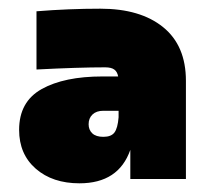

<svg xmlns="http://www.w3.org/2000/svg" viewBox="-20 -757 489 442"><path d="M280 -412Q253 -335 163 -335Q101 -335 62.5 -368.5Q24 -402 24 -458Q24 -523 76 -552Q128 -581 216 -581H252Q250 -592 243 -597Q236 -602 222 -602Q161 -602 64 -597V-731Q138 -737 211 -737Q303 -737 355.5 -694.5Q408 -652 408 -571V-345H280ZM218 -442Q236 -442 243.5 -452Q251 -462 253 -487V-502H218Q202 -502 193 -493.5Q184 -485 184 -471Q184 -458 192.5 -450Q201 -442 218 -442Z"/></svg>

Font: Sora-SIA ExtraBold
Style: Regular
Weight: 800
Designer: Jonathan Barnbrook, Julián Moncada
Foundry: Barnbrook Fonts
Version: Version 2.000